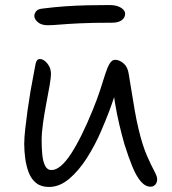

<svg xmlns="http://www.w3.org/2000/svg" viewBox="-20 -731 680 761"><path d="M174 10Q143 10 123.5 -5.5Q104 -21 94 -47Q84 -73 80 -103Q76 -133 76 -161Q76 -184 80 -220Q84 -256 89.5 -295.5Q95 -335 101 -370Q107 -405 111 -424Q117 -459 121 -478Q125 -497 138 -497Q148 -497 158 -489Q168 -481 175 -468Q182 -455 182 -438Q182 -423 176.5 -391.5Q171 -360 163.5 -321Q156 -282 150.5 -243Q145 -204 145 -174Q145 -146 147.5 -119Q150 -92 158.5 -74.5Q167 -57 184 -57Q219 -57 260.5 -120Q302 -183 348 -296Q366 -340 377.5 -376Q389 -412 397.5 -438.5Q406 -465 415 -479.5Q424 -494 436 -494Q453 -494 469.5 -480Q486 -466 490 -439Q495 -410 501 -372Q507 -334 514 -293.5Q521 -253 530 -216Q545 -154 562 -115Q579 -76 591 -54Q603 -32 603 -21Q603 -12 599.5 -5Q596 2 590 5.5Q584 9 577 9Q556 9 538 -12Q520 -33 504.5 -71Q489 -109 473 -160Q463 -195 453 -237Q443 -279 436 -322Q429 -365 425 -401L448 -396Q440 -370 431.5 -343.5Q423 -317 411 -285.5Q399 -254 381 -212Q357 -156 324.5 -105Q292 -54 254 -22Q216 10 174 10ZM169 -631Q144 -631 130 -643Q116 -655 116 -668Q116 -676 122.5 -685.5Q129 -695 148 -697Q195 -703 238.5 -706Q282 -709 325 -710Q368 -711 412 -711Q436 -711 450 -705Q464 -699 470 -691.5Q476 -684 476 -677Q476 -661 462.5 -651Q449 -641 425 -641Q344 -641 294.5 -638.5Q245 -636 216 -633.5Q187 -631 169 -631Z"/></svg>

Font: Shantell Sans Light
Style: Regular
Weight: 300
Designer: Stephen Nixon, Anya Danilova, Shantell Martin
Foundry: Arrow Type
Version: Version 1.011;[c5ecc13dd]